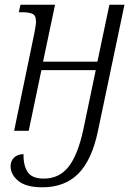

<svg xmlns="http://www.w3.org/2000/svg" viewBox="-20 -556 576 816"><path d="M160 240Q91 240 58 213Q25 186 25 150Q25 129 39 114.5Q53 100 80 99Q79 147 97.5 175Q116 203 166 203Q232 203 271.5 152.5Q311 102 334 -5L387 -258H156L102 0H40L126 -415Q129 -431 131 -444Q133 -457 133 -465Q133 -490 118.5 -497Q104 -504 74 -504H60L67 -536H214L163 -294H394L445 -536H509L396 2Q370 125 312.5 182.5Q255 240 160 240Z"/></svg>

Font: Noto Serif SemiCondensed Light
Style: Italic
Weight: 300
Width: 4
Italic angle: -12°
Designer: Monotype Design Team
Foundry: Monotype Imaging Inc.
Version: Version 2.013; ttfautohint (v1.8.4.7-5d5b)